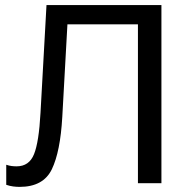

<svg xmlns="http://www.w3.org/2000/svg" viewBox="-20 -731 747 766"><path d="M165.5 -710.9 141.6 -280.8Q135.3 -164.1 115.7 -115.7Q96.2 -67.4 46.4 -67.4Q36.1 -67.4 26.4 -68.6Q16.6 -69.8 4.9 -73.7V6.3Q19 11.2 32.7 12.9Q46.4 14.6 58.1 14.6Q152.8 14.6 186.8 -55.7Q220.7 -126 228.5 -264.6L249 -633.8H530.3V0H624V-710.9Z"/></svg>

Font: Roboto Flex
Style: Regular
Weight: 400
Designer: Berlow after Robertson
Foundry: Google
Version: Version 3.200;gftools[0.9.32]